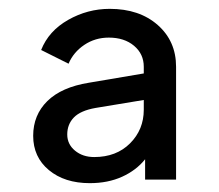

<svg xmlns="http://www.w3.org/2000/svg" viewBox="-20 -775 495 434"><path d="M183 -361Q224 -361 256 -375.5Q288 -390 308 -415V-369H378V-624Q378 -682 336.5 -718.5Q295 -755 228 -755Q178 -755 134 -730Q90 -705 73 -662L135 -631Q146 -657 170.5 -673.5Q195 -690 226 -690Q261 -690 283 -671.5Q305 -653 305 -624V-609L181 -588Q119 -578 87 -546.5Q55 -515 55 -468Q55 -420 90.5 -390.5Q126 -361 183 -361ZM132 -471Q132 -494 147 -509.5Q162 -525 196 -531L305 -549V-527Q305 -482 274 -451Q243 -420 193 -420Q167 -420 149.5 -434.5Q132 -449 132 -471Z"/></svg>

Font: Plus Jakarta Sans
Style: Regular
Weight: 400
Designer: Gumpita Rahayu
Foundry: Tokotype
Version: Version 2.004; ttfautohint (v1.8.3)